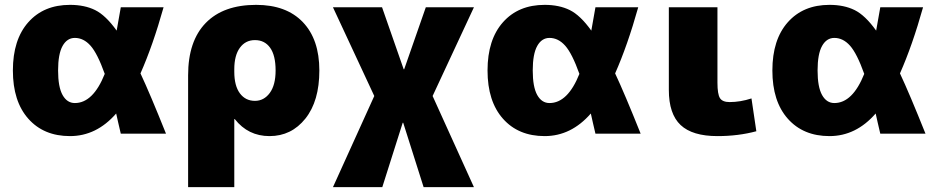

<svg xmlns="http://www.w3.org/2000/svg" viewBox="-20 -550 3866 790"><path d="M268 10Q160 10 96.5 -61.5Q33 -133 33 -260Q33 -387 96.5 -458.5Q160 -530 268 -530Q328 -530 371.5 -508.5Q415 -487 460 -424Q463 -439 477 -520H653Q609 -363 558 -248Q597 -165 663 0H477Q473 -17 466.5 -45Q460 -73 458 -83Q377 10 268 10ZM411 -246Q381 -330 352.5 -362Q324 -394 288 -394Q256 -394 237.5 -361Q219 -328 219 -260Q219 -192 237.5 -159Q256 -126 288 -126Q363 -126 411 -246Z M754 -240Q754 -381 826.5 -455.5Q899 -530 1034 -530Q1158 -530 1226 -459Q1294 -388 1294 -260Q1294 -134 1236.5 -62Q1179 10 1089 10Q1001 10 946 -60H944V220H754ZM1114 -260Q1114 -322 1091.5 -353.5Q1069 -385 1029 -385Q990 -385 967 -353.5Q944 -322 944 -265V-255Q944 -197 967 -166Q990 -135 1029 -135Q1066 -135 1090 -167.5Q1114 -200 1114 -260Z M1639 -45H1637L1553 220H1350L1520 -155L1350 -520H1552L1641 -265H1643L1732 -520H1930L1760 -155L1930 220H1723Z M2221 10Q2113 10 2049.5 -61.5Q1986 -133 1986 -260Q1986 -387 2049.5 -458.5Q2113 -530 2221 -530Q2281 -530 2324.5 -508.5Q2368 -487 2413 -424Q2416 -439 2430 -520H2606Q2562 -363 2511 -248Q2550 -165 2616 0H2430Q2426 -17 2419.5 -45Q2413 -73 2411 -83Q2330 10 2221 10ZM2364 -246Q2334 -330 2305.5 -362Q2277 -394 2241 -394Q2209 -394 2190.5 -361Q2172 -328 2172 -260Q2172 -192 2190.5 -159Q2209 -126 2241 -126Q2316 -126 2364 -246Z M2932 -520V-210Q2932 -162 2942.5 -146Q2953 -130 2982 -130Q3026 -130 3072 -145L3092 -10Q3018 10 2932 10Q2829 10 2780.5 -35.5Q2732 -81 2732 -180V-520Z M3393 10Q3285 10 3221.5 -61.5Q3158 -133 3158 -260Q3158 -387 3221.5 -458.5Q3285 -530 3393 -530Q3453 -530 3496.5 -508.5Q3540 -487 3585 -424Q3588 -439 3602 -520H3778Q3734 -363 3683 -248Q3722 -165 3788 0H3602Q3598 -17 3591.5 -45Q3585 -73 3583 -83Q3502 10 3393 10ZM3536 -246Q3506 -330 3477.5 -362Q3449 -394 3413 -394Q3381 -394 3362.5 -361Q3344 -328 3344 -260Q3344 -192 3362.5 -159Q3381 -126 3413 -126Q3488 -126 3536 -246Z"/></svg>

Font: Mplus 1p Black
Style: Regular
Weight: 900
Version: Version 1.061